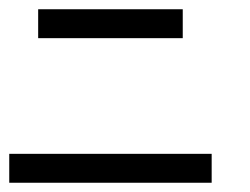

<svg xmlns="http://www.w3.org/2000/svg" viewBox="-20 -395 540 415"><path d="M0 0V-62.5H62.5V0ZM62.5 0V-62.5H125V0ZM125 0V-62.5H187.5V0ZM187.5 0V-62.5H250V0ZM250 0V-62.5H312.5V0ZM312.5 0V-62.5H375V0ZM375 0V-62.5H437.5V0ZM62.5 -312.5V-375H125V-312.5ZM125 -312.5V-375H187.5V-312.5ZM187.5 -312.5V-375H250V-312.5ZM250 -312.5V-375H312.5V-312.5ZM312.5 -312.5V-375H375V-312.5Z"/></svg>

Font: AprilSans
Style: Regular
Weight: 400
Designer: typesprite
Version: Version 1.001;PS 001.001;hotconv 1.0.88;makeotf.lib2.5.64775